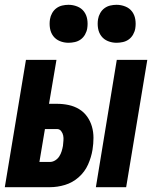

<svg xmlns="http://www.w3.org/2000/svg" viewBox="-29 -779 649 799"><path d="M370 0 457 -530H584L496 0ZM-9 0 79 -530H206L175 -347H208Q233 -347 256.5 -342Q280 -337 300 -325Q320 -313 333.5 -294Q347 -275 353.5 -252.5Q360 -230 360 -205.5Q360 -181 356 -156Q351 -125 337.5 -94.5Q324 -64 298.5 -41.5Q273 -19 241.5 -9.5Q210 0 178 0ZM135 -105H178Q190 -105 200.5 -111.5Q211 -118 217.5 -128Q224 -138 227.5 -149.5Q231 -161 233 -172Q234 -183 235 -194Q236 -205 234 -215Q232 -225 225.5 -233.5Q219 -242 208 -242H158ZM456 -601Q437 -601 420 -608Q403 -615 392.5 -629Q382 -643 379 -661.5Q376 -680 379 -699Q381 -712 388 -724.5Q395 -737 406 -745Q417 -753 430 -756Q443 -759 456 -759Q475 -759 492.5 -752Q510 -745 520.5 -731Q531 -717 534 -698.5Q537 -680 534 -661Q532 -648 525 -635.5Q518 -623 507 -615Q496 -607 482.5 -604Q469 -601 456 -601ZM256 -601Q237 -601 220 -608Q203 -615 192.5 -629Q182 -643 179 -661.5Q176 -680 179 -699Q181 -712 188 -724.5Q195 -737 206 -745Q217 -753 230 -756Q243 -759 256 -759Q275 -759 292.5 -752Q310 -745 320.5 -731Q331 -717 334 -698.5Q337 -680 334 -661Q332 -648 325 -635.5Q318 -623 307 -615Q296 -607 282.5 -604Q269 -601 256 -601Z"/></svg>

Font: Iosevka Curly XBdExObl
Style: Regular
Weight: 800
Width: 7
Italic angle: -9°
Monospace: yes
Designer: Belleve Invis
Foundry: Belleve Invis
Version: Version 11.1.0; ttfautohint (v1.8.3)